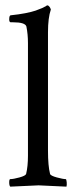

<svg xmlns="http://www.w3.org/2000/svg" viewBox="-20 -698 285 721"><path d="M85 -113.3V-536.1Q85 -569.3 79.1 -598.6Q74.2 -614.3 29.3 -614.3H20.5Q14.6 -614.3 14.6 -625Q14.6 -640.6 20.5 -640.6Q49.8 -643.6 74.7 -648.4Q99.6 -653.3 113.8 -658.2Q127.9 -663.1 137.7 -667.5Q147.5 -671.9 152.3 -674.8L156.2 -677.7H158.2Q162.1 -677.7 166 -672.4Q169.9 -667 170.9 -662.1Q160.2 -630.9 160.2 -577.1V-131.8Q160.2 -75.2 168 -44.9Q169.9 -38.1 193.4 -31.7Q216.8 -25.4 226.6 -25.4Q229.5 -25.4 230.5 -13.7Q231.4 -2 229.5 2.9Q131.8 -2 125 -2Q119.1 -2 18.6 2.9Q14.6 -1 14.6 -13.2Q14.6 -25.4 18.6 -25.4Q30.3 -25.4 53.2 -31.7Q76.2 -38.1 78.1 -44.9Q85 -73.2 85 -113.3Z"/></svg>

Font: Crimson Text
Style: Regular
Weight: 400
Version: Version 0.13